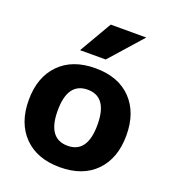

<svg xmlns="http://www.w3.org/2000/svg" viewBox="-141 -871 876 985"><g transform="rotate(20 297.5 -378.5)"><path d="M294 -767H488L331 -590H191ZM102 -457.5Q173 -530 298 -530Q423 -530 493.5 -457.5Q564 -385 564 -260Q564 -135 493.5 -62.5Q423 10 298 10Q173 10 102 -62.5Q31 -135 31 -260Q31 -385 102 -457.5ZM298 -107Q406 -107 406 -260Q406 -413 298 -413Q189 -413 189 -260Q189 -107 298 -107Z"/></g></svg>

Font: Mplus 1p ExtraBold
Style: Regular
Weight: 800
Version: Version 1.061